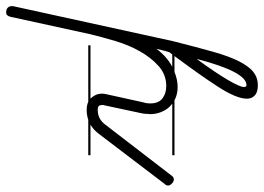

<svg xmlns="http://www.w3.org/2000/svg" viewBox="-258 -456 837 608"><g transform="rotate(90 160.0 -152.5)"><path d="M164 -535Q169 -527 169 -516Q169 -483 130 -423Q95 -369 34 -287H84Q109 -297 132 -297Q152 -297 168 -290Q171 -288 174 -287H348V-280H185Q190 -276 195 -271Q206 -259 212 -243Q218 -227 218 -209Q217 -204 217 -197.5Q217 -191 215 -182L190 -65Q189 -63 189 -59Q189 -51 192 -47.5Q195 -44 205 -44Q234 -44 252 -69L412 -277Q417 -285 425 -285Q431 -285 437.5 -279Q444 -273 444 -267Q444 -260 439 -256L280 -47Q267 -30 251 -21H348V-14H236Q221 -9 204 -9Q190 -9 179 -14H0V-21H169Q168 -22 167 -23Q153 -38 153 -57Q153 -64 155 -72L181 -190Q184 -198 184 -210Q184 -237 168 -249Q152 -261 129 -261Q93 -261 66 -237Q39 -213 19 -177.5Q-1 -142 -13.5 -100Q-26 -58 -35 -21L-90 231Q-93 246 -104 246Q-114 246 -119 241Q-124 236 -124 229V224L-13 -283Q6 -358 20.5 -409.5Q35 -461 51 -492Q66 -521 82 -535L92 -542Q107 -551 126 -551Q148 -551 158 -542ZM43 -357Q86 -416 109 -455Q132 -494 132 -507Q132 -515 126 -515Q84 -515 43 -357ZM22 -271 18 -258 11 -230Q37 -264 68 -280H29Z"/></g></svg>

Font: Gruenewald VA 3. Klasse
Style: Regular
Weight: 400
Designer: Peter Wiegel
Foundry: Peter Wiegel, nach dem Schriftentwurf von Dr. H. Gr¸newald
Version: Version 0.007